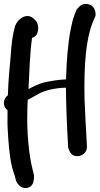

<svg xmlns="http://www.w3.org/2000/svg" viewBox="-22 -763 503 970"><path d="M16 -175C15 -137 17 -98 20 -59C25 5 31 69 52 123L60 154L62 156C70 173 93 197 126 183C143 174 150 156 150 124V123L142 91C124 19 113 -94 116 -199C116 -221 117 -238 118 -259C134 -267 153 -277 171 -288C205 -307 258 -319 311 -320C312 -234 316 -121 321 -46L322 -19C327 -1 336 26 368 26C395 26 421 5 417 -28L416 -48C412 -101 408 -201 405 -265C402 -424 409 -582 460 -681C461 -689 462 -701 457 -713C445 -744 413 -747 394 -740C381 -735 375 -725 365 -715L353 -684C345 -663 340 -638 334 -609C321 -541 314 -453 312 -369V-362C275 -361 236 -354 203 -347C173 -340 147 -326 122 -313C126 -398 129 -494 140 -572C174 -579 180 -633 159 -658L149 -668C113 -703 66 -666 54 -631V-630C41 -587 35 -533 32 -480C26 -420 20 -352 18 -286V-282C-10 -260 -8 -225 16 -206Z"/></svg>

Font: Stray Cat
Style: ExBlkCn
Weight: 1000
Version: Version 1.0